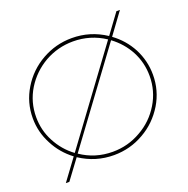

<svg xmlns="http://www.w3.org/2000/svg" viewBox="-141 -889 1058 1078"><g transform="rotate(-20 388.5 -350.0)"><path d="M701 -507C675 -556 640 -596 596 -628L689 -755H668L582 -638C520 -679 453 -699 380 -699C315 -699 256 -683 201 -652C146 -621 102 -578 70 -525C37 -471 21 -413 21 -350C21 -295 34 -243 60 -194C85 -145 120 -104 164 -71L71 55H92L178 -61C240 -20 307 0 380 0C445 0 505 -16 560 -48C615 -79 658 -122 691 -176C723 -229 739 -287 739 -350C739 -406 726 -458 701 -507ZM77 -203C53 -248 41 -297 41 -350C41 -409 56 -464 87 -515C118 -565 159 -605 211 -635C263 -664 319 -679 380 -679C449 -679 513 -660 570 -622L176 -87C134 -118 101 -157 77 -203ZM549 -65C497 -35 441 -20 380 -20C310 -20 247 -39 190 -78L584 -612C626 -581 659 -543 683 -498C707 -452 719 -403 719 -350C719 -291 704 -236 673 -185C642 -134 601 -94 549 -65Z"/></g></svg>

Font: Argentum Sans Thin
Style: Regular
Weight: 250
Designer: Julieta Ulanovsky
Foundry: Julieta Ulanovsky
Version: Version 5.001;February 15, 2019;FontCreator 11.5.0.2425 64-b